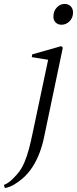

<svg xmlns="http://www.w3.org/2000/svg" viewBox="-112 -699 392 978"><path d="M-87 259 -92 243Q-77 237 -66 228.5Q-55 220 -45 210Q-35 200 -26 190Q-3 164 11.5 130Q26 96 36 57.5Q46 19 54 -20L135 -403L149 -392L50 -408L52 -422L200 -464L208 -456L112 2Q104 41 89.5 79.5Q75 118 53.5 151.5Q32 185 2 211Q-17 227 -39 240.5Q-61 254 -87 259ZM202 -573Q183 -573 171.5 -584.5Q160 -596 160 -615Q160 -642 177 -660.5Q194 -679 217 -679Q236 -679 248 -667Q260 -655 260 -635Q260 -608 242 -590.5Q224 -573 202 -573Z"/></svg>

Font: Source Serif 4 60pt
Style: Italic
Weight: 400
Italic angle: -12°
Version: Version 4.004;hotconv 1.0.116;makeotfexe 2.5.65601